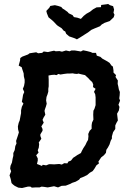

<svg xmlns="http://www.w3.org/2000/svg" viewBox="-20 -936 637 966"><path d="M91 10 72 8 54 -1 45 -8 38 -15 34 -35 28 -54 36 -74 31 -88 33 -102 40 -118 44 -140 47 -152V-166L54 -181L57 -201L63 -214L61 -227L70 -254L75 -270L71 -285L70 -300L74 -318L79 -330L82 -346L86 -367V-381L90 -399L98 -415L90 -424L93 -440L96 -459L102 -473L95 -489L101 -504L104 -521V-535L100 -552L99 -567L92 -588L89 -598L74 -606L81 -632L82 -644L92 -651L121 -662L129 -668L162 -673L172 -668L192 -670L200 -677L221 -674L238 -678L252 -681L260 -678L279 -679L292 -676L312 -682L330 -678L339 -682H357L387 -677L398 -683L418 -679L437 -674L445 -670H463L467 -656L485 -650L495 -641L515 -630L531 -620L541 -606L548 -601L551 -582V-571L564 -558L561 -549L573 -531L572 -514L575 -502L578 -486L583 -473L582 -456L580 -441L584 -430L576 -409L581 -398L578 -380L569 -364L573 -330L566 -318L560 -305V-287L549 -271L543 -250V-239L537 -228L531 -209L523 -194L515 -182L513 -167L503 -155L489 -144L475 -123L478 -114L465 -104L455 -87L446 -75L432 -67L418 -55L397 -45L384 -40L378 -32L361 -22L343 -16L334 -11L311 -2L290 -1L272 7L252 1L220 7L200 4L189 3L179 7H157L140 8L133 3H120ZM191 -101 195 -107 212 -104 227 -110H234L252 -109L278 -111L291 -108L303 -115L319 -114L324 -123L337 -128L348 -142L359 -149L369 -156L387 -166L392 -177L399 -190L410 -207L417 -222L423 -232L425 -250L424 -262L431 -278L441 -288V-306L443 -319L450 -334L449 -359L450 -379L455 -388L461 -407V-446L459 -462L453 -474L461 -489L448 -498L449 -511L444 -523L432 -534L426 -541L412 -554L408 -558L390 -562L374 -566L368 -564L355 -565L346 -567L330 -566H318L302 -564L284 -561L274 -564L264 -558L254 -560L240 -559L224 -556L225 -535V-521V-502L223 -489V-475L219 -461L214 -448L212 -431L215 -414L211 -400L206 -386L204 -378L208 -359L199 -344L194 -333L200 -319L188 -300L194 -287V-278L183 -260V-252L188 -238L175 -219L177 -211L175 -193L170 -180L174 -168L162 -155L170 -139V-128L166 -111L179 -106ZM367 -738 357 -743 328 -753 313 -766 308 -778 301 -781 290 -794 271 -806 265 -811 250 -827 240 -836 224 -849 216 -869 213 -881 228 -897 233 -906 256 -910 273 -906 288 -901 296 -892 302 -889 320 -876 326 -869 345 -860 352 -850 369 -847 387 -841 401 -856 415 -867 433 -877 448 -889 466 -899 488 -900 489 -911 524 -916 533 -910 549 -905 554 -888 551 -872 556 -862 552 -849 532 -830 506 -821 492 -813 483 -804 456 -793 440 -786 423 -773 404 -761 390 -752Z"/></svg>

Font: Winky Rough Medium
Style: Italic
Weight: 500
Italic angle: -8.97852°
Designer: Simon Atzbach
Foundry: typofactur
Version: Version 1.206; ttfautohint (v1.8.4.7-5d5b)